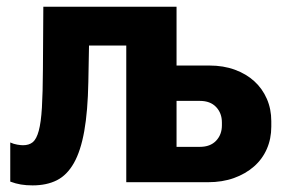

<svg xmlns="http://www.w3.org/2000/svg" viewBox="-20 -540 849 569"><path d="M76.6 9.4Q118.4 9.4 148.5 -5.8Q178.6 -21 198.9 -56.7Q219.2 -92.4 229.7 -151.4Q240.2 -210.4 241.8 -297L243.8 -405H354.2V0H503.2V-520H108.4L107.2 -334.6Q106.8 -265 104.2 -221.1Q101.6 -177.2 94.9 -152.5Q88.2 -127.8 77.2 -118.7Q66.2 -109.6 48 -109.6Q41.8 -109.6 31 -111.4Q20.2 -113.2 10.4 -117.8V-1.8Q26.4 4.2 42 6.8Q57.6 9.4 76.6 9.4ZM477.2 0H596.2Q639 0 673.4 -12.4Q707.8 -24.8 732.7 -46.6Q757.6 -68.4 770.8 -98.7Q784 -129 784 -164.8V-181Q784 -216.8 770.8 -247.1Q757.6 -277.4 733.7 -299.2Q709.8 -321 676 -333.4Q642.2 -345.8 600.6 -345.8H477.2V-241H572.4Q603.2 -241 620.4 -222.9Q637.6 -204.8 637.6 -177.2V-168.6Q637.6 -141 620.4 -122.9Q603.2 -104.8 572.4 -104.8H477.2Z"/></svg>

Font: Fixel Variable
Style: Regular
Weight: 100
Width: 3
Designer: AlfaBravo + MacPaw
Foundry: Kyrylo Tkachov, Marchela Mozhyna, Serhii Makarenko, Maria Weinstein, Zakhar Kryvoshyya
Version: Version 1.211